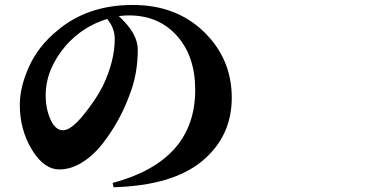

<svg xmlns="http://www.w3.org/2000/svg" viewBox="-20 -745 1540 790"><path d="M452.1 -585Q452.1 -629.9 420.9 -667Q321.3 -636.7 251 -557.6Q168 -460 168 -353.5Q168 -296.9 188 -252.9Q208 -209 239.3 -209Q272.5 -209 324.2 -272.9Q376 -336.9 403.3 -391.6Q452.1 -494.1 452.1 -585ZM447.3 25.4 443.4 7.8Q783.2 -83 783.2 -375Q783.2 -513.7 708 -597.7Q632.8 -681.6 510.7 -681.6Q489.3 -681.6 468.8 -678.7Q546.9 -607.4 546.9 -541Q546.9 -439.5 512.7 -353.5Q494.1 -301.8 465.8 -250.5Q437.5 -199.2 400.9 -152.3Q364.3 -105.5 317.9 -76.7Q271.5 -47.9 224.6 -47.9Q160.2 -47.9 110.8 -129.9Q61.5 -211.9 61.5 -313.5Q61.5 -387.7 100.1 -472.2Q138.7 -556.6 215.8 -619.1Q339.8 -724.6 526.4 -724.6Q705.1 -724.6 819.3 -613.8Q933.6 -502.9 933.6 -342.8Q933.6 -183.6 812 -82.5Q690.4 18.6 447.3 25.4Z"/></svg>

Font: Bpmf Zihi Serif Heavy
Style: Heavy
Weight: 900
Foundry: But Ko
Version: Version 1.320